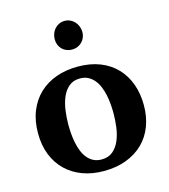

<svg xmlns="http://www.w3.org/2000/svg" viewBox="-110 -813 804 913"><g transform="rotate(-15 292.0 -357.0)"><path d="M403.8 -242.2Q403.8 -263.2 401.9 -286.4Q399.9 -309.6 395.3 -332Q390.6 -354.5 382.3 -374.5Q374 -394.5 361.6 -409.7Q349.1 -424.8 332 -433.8Q314.9 -442.9 292 -442.9Q258.3 -442.9 236.8 -424.3Q215.3 -405.8 203.4 -376.7Q191.4 -347.7 186.8 -313Q182.1 -278.3 182.1 -246.1Q182.1 -224.6 183.8 -201.2Q185.5 -177.7 190.2 -155.3Q194.8 -132.8 202.6 -112.8Q210.4 -92.8 222.9 -77.4Q235.4 -62 252.4 -53Q269.5 -43.9 293 -43.9Q327.1 -43.9 348.6 -62.3Q370.1 -80.6 382.3 -109.4Q394.5 -138.2 399.2 -173.3Q403.8 -208.5 403.8 -242.2ZM553.2 -241.2Q553.2 -185.1 535.4 -138.4Q517.6 -91.8 483.4 -58.3Q449.2 -24.9 400.1 -6.3Q351.1 12.2 289.1 12.2Q231.9 12.2 184.8 -5.4Q137.7 -22.9 103.8 -55.7Q69.8 -88.4 51 -135.5Q32.2 -182.6 32.2 -242.2Q32.2 -303.7 51.8 -351.6Q71.3 -399.4 106.2 -432.4Q141.1 -465.3 189.5 -482.7Q237.8 -500 295.9 -500Q357.9 -500 405.8 -481Q453.6 -461.9 486.3 -427.5Q519 -393.1 536.1 -345.7Q553.2 -298.3 553.2 -241.2ZM360.8 -652.8Q360.8 -639.2 355.7 -626.7Q350.6 -614.3 341.3 -605Q332 -595.7 319.6 -590.3Q307.1 -585 292.5 -585Q277.8 -585 265.4 -590.1Q252.9 -595.2 243.9 -604.2Q234.9 -613.3 229.7 -625.7Q224.6 -638.2 224.6 -652.8Q224.6 -668 229.5 -681.2Q234.4 -694.3 243.4 -704.3Q252.4 -714.4 264.9 -720.2Q277.3 -726.1 292.5 -726.1Q306.6 -726.1 319.1 -720.5Q331.5 -714.8 340.8 -704.8Q350.1 -694.8 355.5 -681.4Q360.8 -668 360.8 -652.8Z"/></g></svg>

Font: Charis SIL Afr
Style: Bold
Weight: 700
Foundry: SIL International
Version: Version 5.000